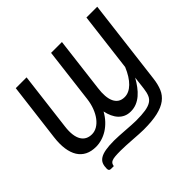

<svg xmlns="http://www.w3.org/2000/svg" viewBox="-206 -970 1421 1421"><g transform="rotate(-45 504.0 -259.5)"><path d="M649 -103Q694.5 -103 736 -143.2Q777.5 -183.5 808.5 -258L865 -720H978L896 -49Q889.5 5 872.5 45.5Q855.5 86 819.8 113Q784 140 725.8 153.5Q667.5 167 578.5 167Q559.5 167 530.5 165.2Q501.5 163.5 469 161.2Q436.5 159 404 157.2Q371.5 155.5 346.5 155.5Q311.5 155.5 289.8 157.5Q268 159.5 255.5 164.8Q243 170 237.8 178.8Q232.5 187.5 230.5 201H201Q189.5 201 184.8 195Q180 189 180 177.5Q180 149.5 188.2 129Q196.5 108.5 217.5 95Q238.5 81.5 274.5 75Q310.5 68.5 366 68.5Q387 68.5 417 70.2Q447 72 478.5 74.2Q510 76.5 538.5 78.2Q567 80 585 80Q645.5 80 684 73.8Q722.5 67.5 745.2 53Q768 38.5 778.2 14.2Q788.5 -10 793 -46L805.5 -150.5Q787 -117.5 766 -89.2Q745 -61 720.5 -40Q696 -19 667.5 -7.2Q639 4.5 606 4.5Q576 4.5 552.5 -6Q529 -16.5 511.2 -35.5Q493.5 -54.5 481.5 -80.8Q469.5 -107 463 -138.5Q443 -102.5 417 -75Q391 -47.5 361.8 -29.2Q332.5 -11 301.2 -1.8Q270 7.5 239.5 7.5Q190 7.5 154.2 -10.5Q118.5 -28.5 97 -63Q75.5 -97.5 68.2 -147.8Q61 -198 69 -263L125.5 -720H238.5L182.5 -263Q176.5 -215.5 181 -181Q185.5 -146.5 199 -124Q212.5 -101.5 233.8 -90.5Q255 -79.5 283 -79.5Q312 -79.5 338.5 -95.2Q365 -111 386.2 -139Q407.5 -167 422.2 -205.5Q437 -244 442.5 -289.5L495 -720H608.5L556 -289.5Q550.5 -248 553 -213.5Q555.5 -179 566.8 -154.5Q578 -130 598.2 -116.5Q618.5 -103 649 -103Z"/></g></svg>

Font: Lato Semibold
Style: Italic
Weight: 600
Italic angle: -7°
Designer: Lukasz Dziedzic
Foundry: tyPoland Lukasz Dziedzic
Version: Version 2.006; 2014-01-15